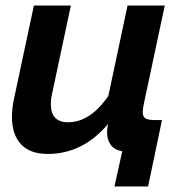

<svg xmlns="http://www.w3.org/2000/svg" viewBox="-20 -544 665 691"><path d="M392 127 420 0Q388 -4 374 -30Q360 -56 369 -98Q278 10 152 10Q88 10 55.5 -25Q23 -60 23 -123Q23 -157 32 -196L102 -524H235L169 -214Q163 -190 163 -169Q163 -104 225 -104Q305 -104 370 -199L439 -524H573L498 -172Q490 -136 497.5 -124Q505 -112 534 -112H563L513 127Z"/></svg>

Font: Raleway-v4020
Style: Bold Italic
Weight: 700
Italic angle: -12°
Designer: Matt McInerney, Pablo Impallari, Rodrigo Fuenzalida
Foundry: Matt McInerney, Pablo Impallari, Rodrigo Fuenzalida
Version: Version 4.020;PS 004.020;hotconv 1.0.88;makeotf.lib2.5.64775